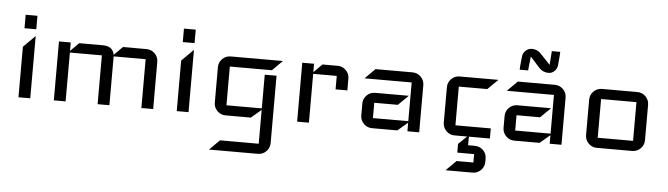

<svg xmlns="http://www.w3.org/2000/svg" viewBox="-47 -738 3950 1136"><g transform="rotate(5 1927.5 -170.0)"><path d="M140 -410H70V-490H140ZM140 0H70V-300L140 -370Z M870 0H800V-290H610V0H540V-290H350V0H280V-350H350V-300L400 -350H540Q601 -350 609 -299L660 -350H800Q829 -350 849.5 -329.5Q870 -309 870 -280Z M1080 -410H1010V-490H1080ZM1080 0H1010V-300L1080 -370Z M1610 -350 1550 -290H1300V-60H1510V-260H1580V140Q1580 169 1559.5 189.5Q1539 210 1510 210H1220L1280 150H1510V-51L1450 0H1300Q1271 0 1250.5 -20.5Q1230 -41 1230 -70V-280Q1230 -309 1250.5 -329.5Q1271 -350 1300 -350Z M2005 -210H1935V-290H1795V0H1725V-350H1795V-300L1845 -350H1935Q1964 -350 1984.5 -329.5Q2005 -309 2005 -280Z M2450 0H2380V-51L2320 0H2170Q2141 0 2120.5 -20.5Q2100 -41 2100 -70V-140Q2100 -169 2120.5 -189.5Q2141 -210 2170 -210H2370L2310 -151H2170V-60H2380V-290H2100L2160 -350H2380Q2409 -350 2429.5 -329.5Q2450 -309 2450 -280Z M2890 -350 2829 -290H2660V-60H2870V0H2745V51H2785Q2814 51 2834.5 71Q2855 91 2855 120V140Q2855 169 2834.5 189.5Q2814 210 2785 210H2625L2685 150H2785V100H2685V48L2735 0H2660Q2631 0 2610.5 -20.5Q2590 -41 2590 -70V-280Q2590 -309 2610.5 -329.5Q2631 -350 2660 -350Z M3295 0H3225V-51L3165 0H3015Q2986 0 2965.5 -20.5Q2945 -41 2945 -70V-140Q2945 -169 2965.5 -189.5Q2986 -210 3015 -210H3215L3155 -151H3015V-60H3225V-290H2945L3005 -350H3225Q3254 -350 3274.5 -329.5Q3295 -309 3295 -280ZM3240 -547Q3240 -530 3234 -469Q3232 -447 3217 -432Q3202 -417 3182 -417Q3148 -417 3126 -441L3069 -504L3060 -421H3010Q3010 -429 3011.5 -448.5Q3013 -468 3017 -500Q3019 -521 3035 -535.5Q3051 -550 3072 -550Q3103 -550 3124 -528L3184 -465L3190 -547Z M3785 -70Q3785 -41 3764.5 -20.5Q3744 0 3715 0H3505Q3476 0 3455.5 -20.5Q3435 -41 3435 -70V-280Q3435 -309 3455.5 -329.5Q3476 -350 3505 -350H3715Q3744 -350 3764.5 -329.5Q3785 -309 3785 -280ZM3715 -60V-290H3505V-60Z"/></g></svg>

Font: Iceland
Style: Regular
Weight: 400
Designer: Cyreal (www.cyreal.org)
Foundry: Cyreal (www.cyreal.org)
Version: Version 1.001